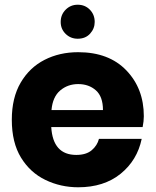

<svg xmlns="http://www.w3.org/2000/svg" viewBox="-20 -786 659 813"><path d="M30 0ZM30 0ZM311 7Q237 7 172.5 -24Q108 -55 69 -118.5Q30 -182 30 -279Q30 -372 67.5 -436Q105 -500 168.5 -532.5Q232 -565 311 -565Q441 -565 515 -488Q589 -411 589 -294Q589 -273 584 -248H197Q204 -130 303 -130Q345 -130 368.5 -150Q392 -170 399 -198H580Q561 -107 490.5 -50Q420 7 311 7ZM416 -320Q416 -377 386 -403.5Q356 -430 311 -430Q267 -430 235 -403Q203 -376 198 -320ZM309 -622Q279 -622 258 -642.5Q237 -663 237 -693Q237 -724 258 -745Q279 -766 309 -766Q340 -766 360.5 -745Q381 -724 381 -693Q381 -665 361.5 -643.5Q342 -622 309 -622Z"/></svg>

Font: Ulagadi Sans
Style: Bold
Weight: 700
Designer: Ninad Kale (Devanagari), Jonny Pinhorn (Latin)
Foundry: Indian Type Foundry
Version: Version 3.01;March 29, 2020;FontCreator 12.0.0.2522 64-bit; 